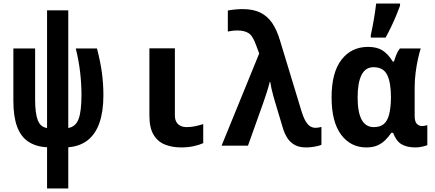

<svg xmlns="http://www.w3.org/2000/svg" viewBox="-20 -817 2440 1077"><path d="M244 9Q182 6 139.5 -22Q97 -50 76 -106.5Q55 -163 55 -251V-545H177V-258Q177 -181 192 -142.5Q207 -104 244 -99V-759H363V-99Q404 -106 420.5 -148.5Q437 -191 437 -285Q437 -347 429.5 -412Q422 -477 405 -545H524Q544 -468 552 -406.5Q560 -345 560 -283Q560 -192 538 -128.5Q516 -65 472 -30.5Q428 4 363 9V240H244Z M996 10Q946 10 905.5 -6Q865 -22 841.5 -61Q818 -100 818 -170V-546H961V-170Q961 -148 969 -133.5Q977 -119 992 -111.5Q1007 -104 1027 -104Q1052 -104 1075 -109Q1098 -114 1120 -121V-14Q1098 -4 1066 3Q1034 10 996 10Z M1696 10Q1658 10 1632.5 -4.5Q1607 -19 1591.5 -43.5Q1576 -68 1567 -98L1525 -238Q1519 -258 1513 -279.5Q1507 -301 1502.5 -321.5Q1498 -342 1496 -357H1493Q1486 -328 1475 -294.5Q1464 -261 1457 -241L1371 0H1223L1434 -517L1416 -565Q1397 -618 1373 -632Q1349 -646 1313 -646Q1294 -646 1281 -644Q1268 -642 1258 -640V-758Q1272 -761 1295.5 -763.5Q1319 -766 1341 -766Q1401 -766 1441 -746Q1481 -726 1507 -687.5Q1533 -649 1550 -592L1671 -194Q1683 -155 1696 -134.5Q1709 -114 1722.5 -107Q1736 -100 1750 -100Q1758 -100 1766.5 -101.5Q1775 -103 1783 -105V-5Q1775 -1 1760 2.5Q1745 6 1728 8Q1711 10 1696 10Z M2035 10Q1947 10 1893.5 -61.5Q1840 -133 1840 -271Q1840 -410 1895.5 -482Q1951 -554 2045 -554Q2095 -554 2126.5 -533.5Q2158 -513 2183 -472H2190Q2195 -489 2203 -509.5Q2211 -530 2223 -545H2340Q2333 -524 2325 -488.5Q2317 -453 2311.5 -411Q2306 -369 2306 -325V-168Q2306 -134 2318.5 -122Q2331 -110 2347 -110Q2355 -110 2364 -112Q2373 -114 2377 -115V-3Q2370 1 2349 5.5Q2328 10 2311 10Q2262 10 2232 -8Q2202 -26 2185 -72H2175Q2160 -50 2141 -31Q2122 -12 2096.5 -1Q2071 10 2035 10ZM2077 -104Q2112 -104 2132.5 -121Q2153 -138 2162.5 -174Q2172 -210 2173 -266V-272Q2173 -353 2152 -396.5Q2131 -440 2075 -440Q2030 -440 2008 -396.5Q1986 -353 1986 -270Q1986 -188 2008.5 -146Q2031 -104 2077 -104ZM2060 -621Q2064 -639 2068.5 -661Q2073 -683 2077 -707.5Q2081 -732 2084.5 -755Q2088 -778 2090 -797H2224V-785Q2215 -760 2202.5 -730Q2190 -700 2175 -668.5Q2160 -637 2143 -606H2060Z"/></svg>

Font: Noto Sans Mono
Style: Bold
Weight: 700
Designer: Monotype Design Team
Foundry: Monotype Imaging Inc.
Version: Version 2.014